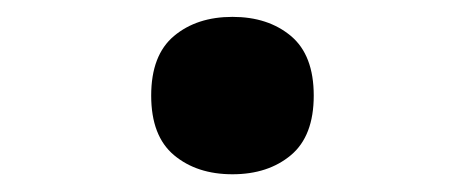

<svg xmlns="http://www.w3.org/2000/svg" viewBox="-20 -491 540 223"><path d="M250 -471.4Q291.4 -471.4 317.9 -449.2Q344.4 -427 344.4 -380Q344.4 -333 317.9 -310.8Q291.4 -288.6 250 -288.6Q208.6 -288.6 182.1 -310.8Q155.6 -333 155.6 -380Q155.6 -427 182.1 -449.2Q208.6 -471.4 250 -471.4Z"/></svg>

Font: Zhudou Sans ExtraLight
Style: Regular
Weight: 250
Designer: Buernia
Foundry: Ershou Xiaoxi Press
Version: Version 2.000;Glyphs 3.2 (3184)